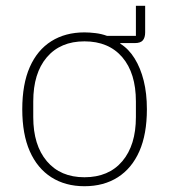

<svg xmlns="http://www.w3.org/2000/svg" viewBox="-20 -632 585 664"><path d="M450 -612H482V-520Q482 -502 474 -492.5Q466 -483 446 -483H396V-481Q425 -463 445.5 -430Q466 -397 477 -353Q488 -309 488 -254Q488 -168 462 -109Q436 -50 387.5 -19Q339 12 272 12Q206 12 157.5 -19Q109 -50 83 -109Q57 -168 57 -254Q57 -341 83 -400Q109 -459 157.5 -489.5Q206 -520 272 -520Q289 -520 310 -517.5Q331 -515 350 -508H450ZM272 -19Q356 -19 403 -74.5Q450 -130 450 -227V-281Q450 -379 403 -434Q356 -489 272 -489Q189 -489 142 -434Q95 -379 95 -281V-227Q95 -130 142 -74.5Q189 -19 272 -19Z"/></svg>

Font: IBM Plex Sans ExtraLight
Style: Regular
Weight: 250
Designer: Mike Abbink, Paul van der Laan, Pieter van Rosmalen
Foundry: Bold Monday
Version: Version 3.201